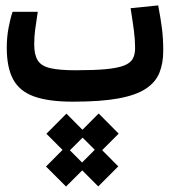

<svg xmlns="http://www.w3.org/2000/svg" viewBox="-20 -371 626 707"><path d="M248.5 3.4Q158.7 3.4 105.2 -15.9Q51.8 -35.2 28.3 -78.9Q4.9 -122.6 4.9 -195.8Q4.9 -233.4 11.5 -268.6Q18.1 -303.7 26.4 -327.6H119.1Q112.8 -286.6 109.4 -261.5Q106 -236.3 106 -207.5Q106 -169.4 118.9 -148.7Q131.8 -127.9 164.8 -120.1Q197.8 -112.3 258.3 -112.3Q326.2 -112.3 368.9 -116.2Q411.6 -120.1 435.5 -129.2Q459.5 -138.2 468.5 -154.1Q477.5 -169.9 477.5 -193.8Q477.5 -225.1 473.1 -258.1Q468.8 -291 460.9 -340.8L562.5 -351.1Q571.8 -302.2 576.4 -265.9Q581.1 -229.5 581.1 -183.6Q581.1 -138.2 567.1 -103.3Q553.2 -68.4 517.1 -44.4Q481 -20.5 416 -8.5Q351.1 3.4 248.5 3.4ZM224.6 195.3 150.9 121.6 224.6 47.4 298.3 121.6ZM223.1 315.9 149.4 242.2 223.1 168 296.9 242.2ZM343.3 194.8 269.5 121.1 343.3 46.9 417 121.1ZM341.8 315.4 268.1 241.7 341.8 167.5 415.5 241.7Z"/></svg>

Font: Cascadia Code Medium
Style: Regular
Weight: 500
Monospace: yes
Designer: Aaron Bell
Foundry: Saja Typeworks
Version: Version 2407.024